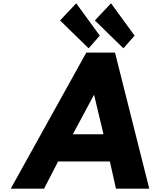

<svg xmlns="http://www.w3.org/2000/svg" viewBox="-20 -1144 970 1164"><path d="M796 -928 653 -1124 555.1 -1020 728.2 -851ZM585 -928 442 -1124 344.1 -1020 517.2 -851ZM677.2 -825H503.2L45 0H247L332.2 -165H646.2L683 0H885ZM607.5 -330H421.5L550.2 -570Z"/></svg>

Font: Sztylet
Style: BdObl
Weight: 700
Foundry: Cannot Into Space Fonts, PlusOne Fonts
Version: Version 0.12